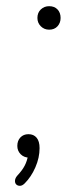

<svg xmlns="http://www.w3.org/2000/svg" viewBox="-20 -507 251 621"><path d="M60 86Q52 94 44.5 94Q37 94 32.5 89.5Q28 85 28.5 77Q29 69 36 61Q52 44 60 28.5Q68 13 71 -6L76 3Q58 3 47 -8Q36 -19 36 -35Q36 -52 46 -62.5Q56 -73 72 -73Q89 -73 98.5 -61.5Q108 -50 108 -28Q108 3 94.5 34Q81 65 60 86ZM139 -411Q123 -411 112 -422Q101 -433 101 -449Q101 -466 112 -476.5Q123 -487 139 -487Q156 -487 166 -476.5Q176 -466 176 -449Q176 -433 166 -422Q156 -411 139 -411Z"/></svg>

Font: Nunito Variable Extra Light
Style: Italic
Weight: 200
Italic angle: -9°
Designer: Vernon Adams
Foundry: Vernon Adams
Version: Version 3.602